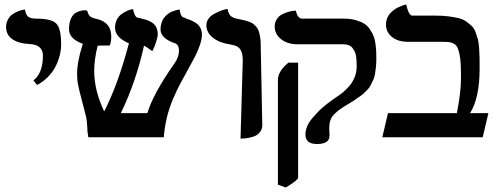

<svg xmlns="http://www.w3.org/2000/svg" viewBox="-20 -604 2170 845"><path d="M143.1 -230 127 -250Q168.9 -281.2 168.9 -360.8Q168.9 -383.3 153.6 -396.2Q138.2 -409.2 110.8 -410.2Q61 -412.6 33.9 -431.9Q6.8 -451.2 6.8 -484.9Q6.8 -503.9 15.4 -519Q23.9 -534.2 36.1 -542Q48.3 -549.8 60.5 -554.7Q72.8 -559.6 81.1 -560.5L89.8 -562Q91.8 -548.3 96.7 -539.6Q101.6 -530.8 109.6 -527.3Q117.7 -523.9 123.8 -522.9Q129.9 -522 140.1 -522Q206.1 -522 227.5 -500.5Q249 -479 249 -410.2Q249 -396 247.1 -380.6Q245.1 -365.2 238 -343.8Q231 -322.3 220 -303Q209 -283.7 189.2 -263.7Q169.4 -243.7 143.1 -230Z M868.7 -451.2Q868.7 -430.7 858.4 -401.9Q848.1 -373 836.9 -352.5L804.7 -293L771.5 -232.4Q758.8 -208.5 741.9 -169.4Q725.1 -130.4 714.8 -88.1Q704.6 -45.9 700.7 0H368.7Q363.8 -26.4 363.8 -48.8Q361.8 -78.1 359.4 -87.9Q356 -99.6 351.6 -118.2L344.7 -145Q343.3 -151.4 337.4 -173.6Q331.5 -195.8 329.8 -203.1Q328.1 -210.4 324.7 -226.3Q321.3 -242.2 320.3 -253.7Q319.3 -265.1 319.3 -276.9Q319.3 -334 344.7 -411.1Q283.7 -433.1 283.7 -475.1Q283.7 -502.9 292 -521.5Q300.3 -540 312 -546.9Q323.7 -553.7 335.4 -556.6Q347.2 -559.6 355.5 -558.6L363.8 -557.1Q368.2 -539.6 376 -532.5Q383.8 -525.4 404.3 -521Q469.7 -506.8 469.7 -442.9Q469.7 -422.9 463.4 -403.8Q419.4 -403.8 410.6 -402.8H409.7Q394.5 -340.3 394.5 -293Q394.5 -205.6 438.5 -113.8Q498.5 -229.5 547.4 -413.1Q486.3 -439.5 486.3 -481.9Q486.3 -502 494.4 -517.6Q502.4 -533.2 514.2 -541.5Q525.9 -549.8 537.6 -555.4Q549.3 -561 557.6 -562.5L565.4 -564Q568.8 -547.9 573.2 -539.1Q577.6 -530.3 579.8 -528.8Q582 -527.3 586.4 -525.9Q587.9 -525.9 590.8 -525.4Q593.8 -524.9 594.7 -524.9Q595.7 -524.4 597.2 -523.9Q598.6 -523.4 599.6 -522.9Q615.2 -519.5 625.5 -516.1Q635.7 -512.7 648.4 -505.1Q661.1 -497.6 667.7 -483.9Q674.3 -470.2 674.3 -451.2Q674.3 -441.9 666.5 -417.7Q658.7 -393.6 650.4 -378.9Q620.6 -400.4 613.8 -402.8Q577.6 -240.7 511.7 -106H628.4Q654.3 -191.4 745.6 -321.8Q767.6 -351.1 767.6 -380.9Q767.6 -408.2 747.6 -415V-414.1Q686.5 -436.5 686.5 -474.1Q686.5 -490.7 691.2 -504.6Q695.8 -518.6 703.1 -527.3Q710.4 -536.1 719.5 -543Q728.5 -549.8 737.5 -553.2Q746.6 -556.6 753.9 -558.8Q761.2 -561 765.6 -561.5L770.5 -562Q772.5 -548.3 775.9 -540.3Q779.3 -532.2 781.5 -530.5Q783.7 -528.8 788.6 -526.9Q795.9 -525.4 797.4 -523.9H795.4Q796.4 -522.9 797.4 -522.9Q810.1 -519 818.8 -515.4Q827.6 -511.7 840.8 -503.7Q854 -495.6 861.3 -482.2Q868.7 -468.8 868.7 -451.2Z M1038.6 5.9 1048.3 -335.9Q1048.8 -363.8 1041.7 -378.9Q1034.7 -394 1023.2 -399.7Q1011.7 -405.3 989.3 -409.2Q943.8 -416 916 -439Q888.2 -461.9 888.2 -493.2Q888.2 -508.8 897.7 -521.7Q907.2 -534.7 921.1 -542.2Q935.1 -549.8 948.7 -555.4Q962.4 -561 972.2 -563L981.4 -564.9Q983.4 -552.2 988 -543.5Q992.7 -534.7 1000 -530.3Q1007.3 -525.9 1012.5 -524.2Q1017.6 -522.5 1025.4 -521Q1043.5 -517.6 1051.3 -515.6Q1060.5 -513.7 1073 -509.5Q1085.4 -505.4 1092.3 -500.5Q1099.1 -495.6 1106.9 -487.3Q1114.7 -479 1118.4 -468Q1122.1 -457 1124.8 -441.4Q1127.4 -425.8 1127.4 -405.8Q1128.4 -346.7 1130.9 -229.7Q1133.3 -112.8 1134.3 -55.2Q1134.8 -38.1 1126 -25.6Q1117.2 -13.2 1106.2 -7.3Q1095.2 -1.5 1079.1 1.7Q1063 4.9 1055.2 5.4Q1047.4 5.9 1038.6 5.9Z M1237.8 221.2 1203.1 209V-252Q1203.1 -290 1249 -328.1H1292V178.2Q1292 188.5 1237.8 221.2ZM1429.2 -42V-29.8Q1430.2 -22.9 1430.2 -6.8Q1430.2 29.8 1375 29.8Q1324.2 29.8 1324.2 -12.2Q1324.2 -29.8 1332 -48.3Q1339.8 -66.9 1355.2 -84.7Q1370.6 -102.5 1384.3 -116.5Q1397.9 -130.4 1418.9 -146.5L1449.2 -168.9Q1458 -175.3 1474.1 -186Q1481 -190.4 1491 -199Q1501 -207.5 1515.6 -223.4Q1530.3 -239.3 1540 -262.5Q1549.8 -285.6 1549.8 -310.1Q1549.8 -323.7 1549.3 -332.3Q1548.8 -340.8 1547.4 -354Q1545.9 -367.2 1541.7 -375.7Q1537.6 -384.3 1531.5 -392.6Q1525.4 -400.9 1514.9 -405Q1504.4 -409.2 1490.2 -409.2H1290Q1245.1 -409.2 1217 -431.6Q1189 -454.1 1189 -486.8Q1189 -505.9 1198.5 -520Q1208 -534.2 1221.7 -541Q1235.4 -547.9 1249.3 -551.8Q1263.2 -555.7 1272.5 -556.6L1282.2 -557.1Q1289.6 -522 1310.1 -522H1494.1Q1522.9 -522 1545.9 -515.4Q1568.8 -508.8 1583.5 -499.5Q1598.1 -490.2 1608.6 -474.1Q1619.1 -458 1624.5 -444.3Q1629.9 -430.7 1632.6 -409.9Q1635.3 -389.2 1635.7 -376.7Q1636.2 -364.3 1636.2 -344.2Q1636.2 -324.2 1634.3 -306.9Q1632.3 -289.6 1629.9 -275.6Q1627.4 -261.7 1621.1 -249L1610.4 -227.5Q1606 -218.3 1596.2 -208.3Q1586.4 -198.2 1579.8 -192.1Q1573.2 -186 1559.6 -176.8L1538.6 -162.1L1514.2 -147Q1490.2 -132.8 1478.3 -124.5Q1466.3 -116.2 1453.1 -103.5Q1439.9 -90.8 1434.6 -76.2Q1429.2 -61.5 1429.2 -42Z M1900.4 -535.2Q1931.6 -535.2 1956.5 -531.7Q1981.4 -528.3 2000.2 -523.7Q2019 -519 2033.2 -508.3Q2047.4 -497.6 2057.1 -488.5Q2066.9 -479.5 2073.2 -461.7Q2079.6 -443.8 2083.3 -430.7Q2086.9 -417.5 2088.6 -392.6Q2090.3 -367.7 2090.6 -350.6Q2090.8 -333.5 2090.8 -301.8Q2090.8 -173.3 2048.8 -106H2129.4L2104.5 0H1662.6L1687.5 -106H1990.7Q2008.8 -198.7 2008.8 -256.8Q2008.8 -295.4 2007.6 -321.3Q2006.3 -347.2 2002.2 -366Q1998 -384.8 1993.2 -395Q1988.3 -405.3 1978 -411.1Q1967.8 -417 1957.5 -418.5Q1947.3 -419.9 1929.7 -419.9H1776.4Q1731.4 -419.9 1705.1 -441.4Q1678.7 -462.9 1678.7 -496.1Q1678.7 -510.7 1683.6 -523.2Q1688.5 -535.6 1696.3 -544.4Q1704.1 -553.2 1713.6 -560.3Q1723.1 -567.4 1732.7 -571.8Q1742.2 -576.2 1750 -579.1Q1757.8 -582 1762.7 -583L1767.6 -584Q1779.3 -535.2 1794.4 -535.2Z"/></svg>

Font: Linux Libertine G
Style: Semibold
Weight: 600
Designer: Philipp H. Poll
Foundry: Philipp H. Poll
Version: Version 5.1.1